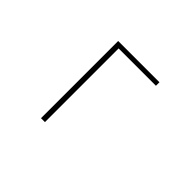

<svg xmlns="http://www.w3.org/2000/svg" viewBox="-139 -1002 1277 1277"><g transform="rotate(45 500.0 -363.0)"><path d="M345 0H382V-693H733V-726H345Z"/></g></svg>

Font: Harano Aji Gothic ExtraLight
Style: Regular
Weight: 250
Foundry: Masamichi Hosoda
Version: HaranoAjiGothic-ExtraLight version 20230610;ttx 4.39.4